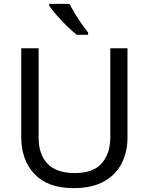

<svg xmlns="http://www.w3.org/2000/svg" viewBox="-20 -964 771 994"><path d="M640 -714V-252Q640 -178 610 -118.5Q580 -59 518 -24.5Q456 10 362 10Q228 10 159 -62.5Q90 -135 90 -254V-714H180V-251Q180 -164 226.5 -116Q273 -68 367 -68Q464 -68 507.5 -119.5Q551 -171 551 -252V-714ZM340 -944Q351 -922 367.5 -894.5Q384 -867 402.5 -840.5Q421 -814 436 -796V-784H377Q354 -802 325 -830.5Q296 -859 271.5 -887.5Q247 -916 235 -934V-944Z"/></svg>

Font: Noto Sans
Style: Regular
Weight: 400
Designer: Monotype Design Team
Foundry: Monotype Imaging Inc.
Version: Version 1.902